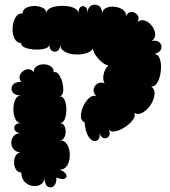

<svg xmlns="http://www.w3.org/2000/svg" viewBox="-20 -604 736 833"><path d="M347 -73Q331 -80 331 -100.5Q331 -121 341.5 -143.5Q352 -166 367.5 -179.5Q383 -193 398 -186Q383 -202 386.5 -218Q390 -234 404 -242Q418 -250 434 -242Q424 -258 430 -283.5Q436 -309 451 -320Q437 -322 422 -334.5Q407 -347 396 -362.5Q385 -378 383 -393Q373 -378 350 -372Q327 -366 302 -368Q277 -370 259 -381Q241 -392 241 -411Q241 -390 229.5 -383Q218 -376 206 -383Q194 -390 194 -411Q193 -398 174.5 -393Q156 -388 132 -389Q108 -390 89.5 -397Q71 -404 72 -417Q52 -418 42.5 -438Q33 -458 34.5 -483.5Q36 -509 47 -528Q58 -547 78 -546Q78 -562 93.5 -570Q109 -578 129.5 -578Q150 -578 165.5 -570Q181 -562 181 -546Q181 -559 195 -567Q209 -575 230 -577.5Q251 -580 271.5 -577.5Q292 -575 306 -567Q320 -559 320 -546Q320 -567 330 -574Q340 -581 350 -574Q360 -567 360 -546Q360 -571 375.5 -579.5Q391 -588 407 -579.5Q423 -571 423 -546Q425 -563 441.5 -570Q458 -577 478.5 -574.5Q499 -572 513.5 -561.5Q528 -551 526 -534Q535 -552 550.5 -552Q566 -552 576 -539.5Q586 -527 577 -509Q593 -521 610.5 -514Q628 -507 640 -490.5Q652 -474 653 -455.5Q654 -437 638 -426Q662 -431 673 -419Q684 -407 679 -391.5Q674 -376 650 -370Q664 -369 671 -354Q678 -339 678.5 -317.5Q679 -296 674 -275Q669 -254 659 -240.5Q649 -227 635 -229Q653 -217 650.5 -194Q648 -171 633.5 -149Q619 -127 599 -115.5Q579 -104 561 -115Q570 -103 557.5 -85.5Q545 -68 523.5 -53.5Q502 -39 481.5 -34.5Q461 -30 452 -42Q460 -23 452 -12.5Q444 -2 431 -4.5Q418 -7 411 -27Q415 -10 407.5 0Q400 10 387 7.5Q374 5 362.5 -13.5Q351 -32 347 -73ZM72 144Q57 144 49 131Q41 118 41 100.5Q41 83 49 70Q57 57 72 57Q51 57 40 44.5Q29 32 29 15Q29 -2 40 -14.5Q51 -27 72 -27Q52 -27 45 -38Q38 -49 45 -59.5Q52 -70 72 -70Q55 -70 46.5 -88Q38 -106 38 -130Q38 -154 46.5 -172Q55 -190 72 -190Q44 -190 34.5 -204.5Q25 -219 34.5 -234Q44 -249 72 -249Q62 -262 65.5 -274.5Q69 -287 79.5 -295Q90 -303 103 -303.5Q116 -304 126 -291Q126 -308 139 -316.5Q152 -325 169.5 -325Q187 -325 200 -316.5Q213 -308 213 -291Q226 -294 236 -279.5Q246 -265 251 -244.5Q256 -224 254 -206.5Q252 -189 239 -186Q254 -186 261 -168.5Q268 -151 268 -128Q268 -105 261 -87.5Q254 -70 239 -70Q252 -70 258.5 -59Q265 -48 265 -33Q265 -18 258.5 -6.5Q252 5 239 5Q261 5 272 24Q283 43 283 68.5Q283 94 272 113Q261 132 239 132Q263 142 267.5 154Q272 166 260.5 171Q249 176 225 166Q225 195 212 204.5Q199 214 186 204.5Q173 195 173 166Q173 186 158 195.5Q143 205 123.5 203Q104 201 88.5 186.5Q73 172 72 144Z"/></svg>

Font: Rubik Bubbles
Style: Regular
Weight: 400
Designer: Hubert and Fischer, NaN
Foundry: Hubert and Fischer, NaN
Version: Version 2.200